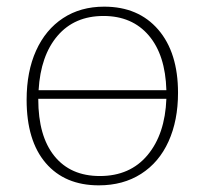

<svg xmlns="http://www.w3.org/2000/svg" viewBox="-20 -550 614 577"><path d="M515 -271Q515 -188 486.5 -125Q458 -62 404 -27.5Q350 7 277 7Q175 7 117.5 -60Q60 -127 60 -250Q60 -335 88.5 -398Q117 -461 169.5 -495.5Q222 -530 293 -530Q396 -530 455.5 -461Q515 -392 515 -271ZM96 -279H480Q477 -385 427 -443.5Q377 -502 291 -502Q204 -502 153 -442.5Q102 -383 96 -279ZM480 -253H95V-252Q95 -141 143.5 -81Q192 -21 280 -21Q371 -21 423.5 -84Q476 -147 480 -253Z"/></svg>

Font: Bitter Pro ExtraLight
Style: Regular
Weight: 275
Designer: Sol Matas, and Bitter project Authors
Foundry: Sol Matas
Version: Version 1.010